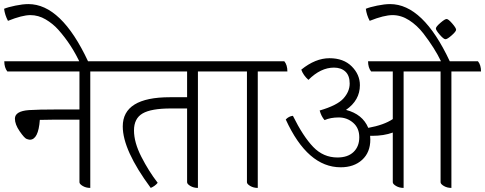

<svg xmlns="http://www.w3.org/2000/svg" viewBox="-46 -900 2375 940"><path d="M542 -550H396V20Q375 20 359 10.5Q343 1 343 -8V-314H209Q168 -314 149 -313Q142 -216 100 -216Q96 -216 85 -219.5Q74 -223 50.5 -257Q27 -291 27 -319Q27 -356 96 -361Q142 -364 227 -364H343V-550H-10Q-25 -569 -25 -600H527Q542 -582 542 -550Z M-7 -798Q-22 -826 -26 -857Q-7 -865 29.5 -872.5Q66 -880 93 -880Q254 -880 385 -600L349 -585Q306 -680 239 -755Q213 -784 177.5 -805Q142 -826 102.5 -826Q63 -826 -7 -798Z M1068 -550H923V20Q902 20 886 10.5Q870 1 870 -8V-369H791Q694 -369 652 -344.5Q610 -320 610 -261.5Q610 -203 646 -132.5Q682 -62 726 -5Q713 11 692 20Q555 -165 555 -281Q555 -424 786 -424H870V-550H506Q491 -569 491 -600H1053Q1068 -582 1068 -550Z M1361 -550H1216V20Q1195 20 1179 10.5Q1163 1 1163 -8V-550H1033Q1018 -569 1018 -600H1346Q1361 -582 1361 -550Z M2309 -550H2164V20Q2143 20 2127 10.5Q2111 1 2111 -8V-550H1930V20Q1909 20 1893 10.5Q1877 1 1877 -8V-251Q1833 -235 1776 -235H1766Q1767 -229 1767 -217Q1767 -154 1727 -117.5Q1687 -81 1622 -81Q1460 -81 1353 -315Q1368 -331 1388 -333Q1438 -232 1487.5 -180.5Q1537 -129 1606 -129Q1657 -129 1685 -156Q1713 -183 1713 -228Q1713 -273 1683 -299Q1653 -325 1612.5 -325Q1572 -325 1543 -312Q1527 -330 1519 -359Q1605 -384 1635.5 -418Q1666 -452 1666 -491Q1666 -530 1645 -549.5Q1624 -569 1589 -569Q1524 -569 1464 -509Q1439 -531 1429 -559Q1498 -615 1567 -615Q1636 -615 1676 -575Q1716 -535 1716 -483Q1716 -409 1648 -362Q1729 -341 1757 -274Q1834 -288 1877 -317V-550H1771Q1756 -569 1756 -600H2113Q2083 -663 2027 -736Q1996 -776 1957 -801Q1918 -826 1876 -826Q1834 -826 1764 -798Q1749 -826 1745 -857Q1764 -865 1800.5 -872.5Q1837 -880 1864 -880Q2025 -880 2156 -600H2294Q2309 -582 2309 -550Z M2187 -754.5Q2187 -746 2165.5 -727Q2144 -708 2135 -708Q2126 -708 2107 -730Q2088 -752 2088 -760.5Q2088 -769 2110 -788Q2132 -807 2140.5 -807Q2149 -807 2168 -785Q2187 -763 2187 -754.5Z"/></svg>

Font: Karma Light
Style: Regular
Weight: 300
Designer: Joana Correia
Foundry: Indian Type Foundry
Version: Version 1.202;PS 1.0;hotconv 1.0.78;makeotf.lib2.5.61930; tt